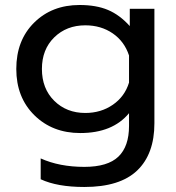

<svg xmlns="http://www.w3.org/2000/svg" viewBox="-20 -515 700 765"><path d="M315.9 230Q208 230 142.1 199.2V116.2Q216.8 149.9 315.9 149.9Q409.2 149.9 451.7 109.1Q494.1 68.4 494.1 -13.2V-64Q428.7 15.1 299.8 15.1Q189 15.1 116.9 -55.9Q44.9 -127 44.9 -240.2Q44.9 -354.5 116 -424.8Q187 -495.1 296.9 -495.1Q363.8 -495.1 410.4 -475.3Q457 -455.6 497.1 -411.1V-480H595.2V-23.9Q595.2 98.6 526.6 164.3Q458 230 315.9 230ZM319.8 -64.9Q382.3 -64.9 429.7 -97.7Q477.1 -130.4 494.1 -186V-293.9Q475.6 -350.1 429 -382.1Q382.3 -414.1 319.8 -414.1Q245.1 -414.1 196 -366Q147 -317.9 147 -240.2Q147 -162.1 196 -113.5Q245.1 -64.9 319.8 -64.9Z"/></svg>

Font: Prompt
Style: Regular
Weight: 400
Designer: Katatrad Team
Foundry: CadsonDemak
Version: Version 1.000;PS 001.000;hotconv 1.0.88;makeotf.lib2.5.64775